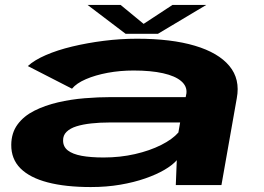

<svg xmlns="http://www.w3.org/2000/svg" viewBox="-20 -748 1065 776"><path d="M347 8Q410.5 8 466 -1.5Q521.5 -11 566.8 -26.8Q612 -42.5 644.5 -61.5Q677 -80.5 694.5 -100.5L690.5 0H875L937 -351Q951.5 -428 907 -481.5Q862.5 -535 767.5 -563.2Q672.5 -591.5 533.5 -591.5Q466.5 -591.5 399.5 -583Q332.5 -574.5 272 -560Q211.5 -545.5 165 -525.2Q118.5 -505 92.5 -481L271 -389.5Q289 -411.5 327.2 -428Q365.5 -444.5 415.5 -453.8Q465.5 -463 520 -463Q590 -463 639 -452Q688 -441 712.2 -420.2Q736.5 -399.5 733.5 -371L730.5 -355.5H428Q378.5 -355.5 322.5 -351Q266.5 -346.5 214 -334.2Q161.5 -322 118.8 -300.5Q76 -279 51 -245Q26 -211 25.5 -163Q25 -105 63 -67.2Q101 -29.5 173 -10.8Q245 8 347 8ZM399 -111.5Q347 -111.5 310.2 -118.2Q273.5 -125 254.2 -140Q235 -155 235 -180Q234.5 -201 249 -215.2Q263.5 -229.5 289.2 -237.5Q315 -245.5 349.2 -249.2Q383.5 -253 423 -253H708L701 -212.5Q677 -185 631.2 -162Q585.5 -139 525.5 -125.2Q465.5 -111.5 399 -111.5ZM487.5 -611.5H618.5L813.5 -728H677L560.5 -651.5L467.5 -728H334Z"/></svg>

Font: Anybody ExtraExpanded
Style: Bold Italic
Weight: 700
Width: 8
Italic angle: -10°
Version: Version 1.113;gftools[0.9.25]